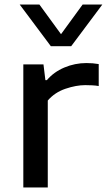

<svg xmlns="http://www.w3.org/2000/svg" viewBox="-20 -828 472 848"><path d="M83 0V-543.5H172L180.5 -474H187Q217.5 -510 264.2 -529.8Q311 -549.5 361.5 -549.5Q390.5 -549.5 416 -545V-448Q402 -450.5 386.8 -451.2Q371.5 -452 356.5 -452Q316.5 -452 269.2 -436Q222 -420 191 -384V0ZM204.5 -624 67 -808H154L249.5 -677L345 -808H432L294.5 -624Z"/></svg>

Font: Encode Sans Expanded Medium
Style: Regular
Weight: 500
Width: 7
Designer: Multiple Designers
Foundry: Impallari Type
Version: Version 3.000; ttfautohint (v1.8.3) -l 8 -r 50 -G 200 -x 14 